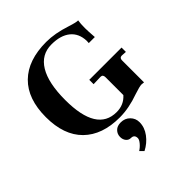

<svg xmlns="http://www.w3.org/2000/svg" viewBox="-236 -739 1123 1123"><g transform="rotate(-45 325.0 -178.0)"><path d="M335 10Q190 10 110 -69Q30 -148 30 -297Q30 -448 111 -527.5Q192 -607 343 -607Q414 -607 499 -579Q552 -562 564 -564Q560 -541 560 -504Q560 -479 564 -426H514Q515 -431 515 -444Q513 -507 471 -541Q429 -575 354 -575Q270 -575 225.5 -501.5Q181 -428 181 -288Q181 -25 344 -25Q404 -25 442 -68V-216Q442 -238 423 -238L364 -236V-272H631V-236L599 -238Q580 -238 580 -217V-35Q566 -37 561 -37Q545 -37 497 -21Q411 10 335 10ZM298 251 276 229Q295 217 309.5 199.5Q324 182 324 170Q324 141 296 141Q278 141 266.5 127Q255 113 255 92Q255 68 271.5 51Q288 34 318 34Q352 34 374.5 56.5Q397 79 397 111Q397 154 369 191.5Q341 229 298 251Z"/></g></svg>

Font: UnnaBold
Style: Bold
Weight: 700
Designer: Jorge de Buen Unna
Foundry: Omnibus-Type
Version: Version 2.008;hotconv 1.0.109;makeotfexe 2.5.65596